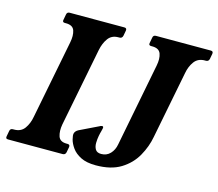

<svg xmlns="http://www.w3.org/2000/svg" viewBox="-106 -783 1041 916"><g transform="rotate(15 414.5 -324.5)"><path d="M234 -136Q228 -102 236 -77.5Q244 -53 277 -53H282Q295 -53 293 -40L288 -13Q285 0 272 0H2Q-11 0 -8 -13L-3 -40Q-1 -53 12 -53H18Q52 -53 69.5 -77.5Q87 -102 93 -136L169 -524Q176 -559 168 -583Q160 -607 126 -607H120Q107 -607 110 -620L115 -647Q117 -660 130 -660H400Q413 -660 411 -647L406 -620Q403 -607 390 -607H385Q352 -607 334.5 -583Q317 -559 310 -524ZM827 -660Q840 -660 838 -647L833 -620Q830 -607 817 -607H812Q778 -607 760 -582.5Q742 -558 736 -524L671 -192Q662 -142 635.5 -95Q609 -48 561 -18.5Q513 11 438 11Q392 11 363.5 -3.5Q335 -18 320 -39Q305 -60 300 -79.5Q295 -99 297 -108Q300 -121 315 -129L406 -173Q414 -178 420 -178Q428 -178 425 -166Q424 -159 421.5 -151.5Q419 -144 416 -128Q413 -113 412.5 -94Q412 -75 420 -61.5Q428 -48 449 -48Q476 -48 493.5 -66.5Q511 -85 516 -113L596 -524Q603 -559 594.5 -583Q586 -607 552 -607H546Q533 -607 536 -620L541 -647Q543 -660 556 -660Z"/></g></svg>

Font: Young Serif Light
Style: Italic
Weight: 300
Italic angle: -10.979°
Designer: Bastien Sozeau
Foundry: NBR — Bastien Sozeau
Version: Version 5.001